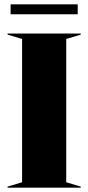

<svg xmlns="http://www.w3.org/2000/svg" viewBox="-20 -867 408 887"><path d="M15 0H353V-5L286 -25V-687L353 -707V-712H15V-707L82 -687V-25L15 -5ZM29 -801H339V-847H29Z"/></svg>

Font: Nyght Serif Dark
Style: Regular
Weight: 800
Designer: Maksym Kobuzan
Version: Version 0.410;Glyphs 3.1.2 (3151)